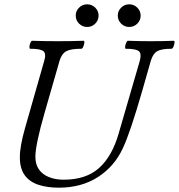

<svg xmlns="http://www.w3.org/2000/svg" viewBox="-20 -857 829 890"><path d="M253 13Q199 13 158 -0.5Q117 -14 94.5 -45Q72 -76 72 -128Q72 -154 78 -187.5Q84 -221 96 -263L185 -575Q195 -608 181.5 -619.5Q168 -631 120 -631Q116 -631 116.5 -640.5Q117 -650 121 -659Q125 -668 129 -668Q159 -667 189 -666.5Q219 -666 248 -666Q278 -666 308 -666.5Q338 -667 367 -668Q372 -668 371 -659Q370 -650 366 -640.5Q362 -631 357 -631Q308 -631 287 -619.5Q266 -608 256 -575L187 -335Q165 -259 154.5 -208Q144 -157 144 -131Q144 -95 160.5 -71.5Q177 -48 207 -36Q237 -24 275 -24Q379 -24 439.5 -78.5Q500 -133 530 -238L628 -575Q637 -608 624 -619.5Q611 -631 563 -631Q559 -631 560 -640.5Q561 -650 565 -659Q569 -668 573 -668Q600 -667 626.5 -666.5Q653 -666 679 -666Q706 -666 732.5 -666.5Q759 -667 785 -668Q790 -668 789 -659Q788 -650 784 -640.5Q780 -631 775 -631Q728 -631 708.5 -619.5Q689 -608 679 -575L639 -435Q612 -341 589.5 -274Q567 -207 549 -169Q510 -85 433.5 -36Q357 13 253 13ZM384 -732Q362 -732 346.5 -747.5Q331 -763 331 -785Q331 -806 346.5 -821.5Q362 -837 384 -837Q406 -837 421.5 -821.5Q437 -806 437 -785Q437 -763 421.5 -747.5Q406 -732 384 -732ZM579 -732Q557 -732 541.5 -747.5Q526 -763 526 -785Q526 -806 541.5 -821.5Q557 -837 579 -837Q601 -837 616.5 -821.5Q632 -806 632 -785Q632 -763 616.5 -747.5Q601 -732 579 -732Z"/></svg>

Font: Junicode VF
Style: Italic
Weight: 400
Italic angle: -11°
Designer: Peter S. Baker
Version: Version 2.209